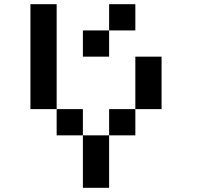

<svg xmlns="http://www.w3.org/2000/svg" viewBox="-20 -895 1040 915"><path d="M395 -250V-247.5ZM395 -247.5V-240ZM125 -875H250V-375H125ZM250 -375H375V-250H250ZM375 -250H500V0H375ZM500 -250V-375H625V-250ZM625 -375V-625H750V-375ZM500 -875H625V-750H500ZM500 -750V-625H375V-750Z"/></svg>

Font: Dogica
Style: Regular
Weight: 400
Monospace: yes
Designer: Roberto Mocci
Version: Version 001.012